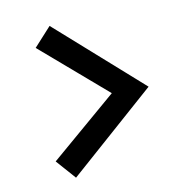

<svg xmlns="http://www.w3.org/2000/svg" viewBox="-65 -577 656 658"><g transform="rotate(-10 263.0 -248.0)"><path d="M89 -51 319 -248 89 -446 149 -512 447 -248 148 16Z"/></g></svg>

Font: Andada Pro
Style: Bold
Weight: 700
Designer: Carolina Giovagnoli
Foundry: Huerta Tipografica
Version: Version 3.005; ttfautohint (v1.8.4)